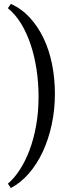

<svg xmlns="http://www.w3.org/2000/svg" viewBox="-20 -801 357 975"><path d="M258.8 -324.2Q258.8 -243.7 242.7 -168.7Q226.6 -93.8 197.3 -30.8Q168 32.2 126.7 79.8Q85.4 127.4 35.2 153.8L20 131.8Q51.3 105.5 79.6 62.5Q107.9 19.5 129.4 -37.1Q150.9 -93.8 163.3 -162.6Q175.8 -231.4 175.8 -310.1Q175.8 -380.9 165.5 -448.5Q155.3 -516.1 135.5 -575.2Q115.7 -634.3 86.7 -681.6Q57.6 -729 20 -759.3L35.2 -781.2Q90.3 -756.3 132.1 -710.7Q173.8 -665 202.1 -605Q230.5 -544.9 244.6 -473.4Q258.8 -401.9 258.8 -324.2Z"/></svg>

Font: Gentium Plus Am
Style: Regular
Weight: 400
Designer: J. Victor Gaultney, Annie Olsen, Iska Routamaa, Becca Hirsbrunner
Foundry: SIL International
Version: Version 5.000